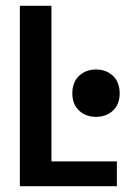

<svg xmlns="http://www.w3.org/2000/svg" viewBox="-20 -645 478 665"><path d="M48.8 -625H158.2V-85.9H384.8V0H48.8ZM394.5 -321.9Q394.5 -283.2 371.1 -261.7Q347.7 -240.2 312.5 -240.2Q277.3 -240.2 253.9 -262Q230.5 -283.7 230.5 -322Q230.5 -360.4 253.9 -382.3Q277.3 -404.3 312.5 -404.3Q347.7 -404.3 371.1 -382.4Q394.5 -360.5 394.5 -321.9Z"/></svg>

Font: Sudo Var
Style: Regular
Weight: 400
Monospace: yes
Designer: Jens Kutilek
Foundry: Jens Kutilek
Version: Version 0.065;FEAKit 1.0